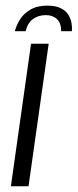

<svg xmlns="http://www.w3.org/2000/svg" viewBox="-20 -647 270 667"><path d="M17.8 0 87.8 -495H149.1L79.1 0ZM144.8 -627.4Q173.4 -627.4 191 -618.5Q208.7 -609.7 217.3 -595.9Q225.8 -582.1 228.4 -566.8Q231 -551.5 229.7 -538.6H192.6Q192.7 -566.6 177.9 -580.6Q163 -594.5 139.2 -594.5Q113.9 -594.5 94.9 -581.1Q76 -567.6 69.1 -538.6H31.7Q36.7 -559.3 49.5 -579.6Q62.3 -599.8 85.7 -613.6Q109 -627.4 144.8 -627.4Z"/></svg>

Font: Alumni Sans SC Thin
Style: Italic
Weight: 100
Italic angle: -8°
Designer: Robert E. Leuschke
Foundry: Robert E. Leuschke
Version: Version 1.016